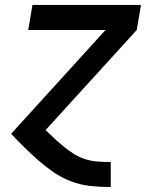

<svg xmlns="http://www.w3.org/2000/svg" viewBox="-20 -540 640 775"><path d="M426 215Q384 215 343.5 210.5Q303 206 265.5 191.5Q228 177 196 155Q164 133 135 107.5Q106 82 78.5 55Q51 28 25 0L406 -419H94L111 -520H549L532 -419L164 -15Q181 2 199.5 19Q218 36 237 51.5Q256 67 277 80.5Q298 94 322.5 102Q347 110 373.5 112Q400 114 426 114H427V215Z"/></svg>

Font: Iosevka Extended
Style: Bold Italic
Weight: 700
Width: 7
Italic angle: -9°
Monospace: yes
Designer: Belleve Invis
Foundry: Belleve Invis
Version: Version 32.5.0; ttfautohint (v1.8.4)